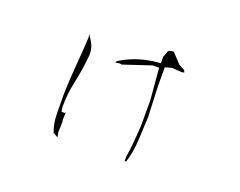

<svg xmlns="http://www.w3.org/2000/svg" viewBox="-98 -861 1197 958"><g transform="rotate(20 500.0 -381.5)"><path d="M633.8 -85.4H641.1Q658.7 -140.1 662.1 -203.4Q665.5 -266.6 668.5 -330.1L661.6 -498V-593.3L696.8 -603L746.6 -599.1L761.7 -601.6L757.8 -612.8L726.1 -629.9L676.8 -682.1Q668.5 -681.6 661.6 -680.2Q654.8 -678.7 648.9 -674.3L638.2 -644H636.2V-605.5Q606 -603.5 588.9 -600.6Q571.8 -597.7 560.5 -595.2Q485.4 -578.6 423.8 -538.6H424.8L421.9 -530.8L444.8 -534.7L454.1 -532.2L601.6 -581.5H635.7L649.9 -414.1V-275.9L643.6 -192.4Q640.1 -148.9 633.3 -107.9V-83ZM271.5 -208.5H253.4L249.5 -232.9V-233.4Q249.5 -303.7 264.2 -369.6Q278.8 -435.5 285.6 -502Q287.6 -516.6 287.6 -526.4Q287.6 -556.6 275.4 -580.1Q264.6 -600.6 250 -620.6L253.4 -605Q249.5 -526.9 242.7 -450.2Q235.8 -373.5 233.9 -293Q233.9 -240.2 234.9 -189.5Q235.8 -138.7 252 -96.7L277.8 -81.5L272.9 -107.9L274.9 -161.6L272.9 -175.3L274.4 -215.3Z"/></g></svg>

Font: Bakudai
Style: ExtraLight
Weight: 200
Version: Version 1.48